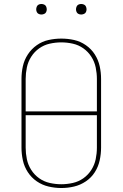

<svg xmlns="http://www.w3.org/2000/svg" viewBox="-20 -937 616 965"><path d="M288 8Q321 8 352.5 0.5Q384 -7 411.5 -25.5Q439 -44 456.5 -71.5Q474 -99 481 -131Q488 -163 488 -195V-540Q488 -573 481 -604.5Q474 -636 456.5 -663.5Q439 -691 411.5 -710Q384 -729 352.5 -736Q321 -743 288 -743Q256 -743 224 -736Q192 -729 165 -710Q138 -691 120 -663.5Q102 -636 95 -604.5Q88 -573 88 -540V-195Q88 -163 95 -131Q102 -99 120 -71.5Q138 -44 165 -25.5Q192 -7 224 0.5Q256 8 288 8ZM288 -11Q259 -11 230 -17.5Q201 -24 177 -41Q153 -58 137 -83Q121 -108 115 -137Q109 -166 109 -195V-358H467V-195Q467 -166 461 -137Q455 -108 439 -83Q423 -58 399 -41Q375 -24 346 -17.5Q317 -11 288 -11ZM467 -377H109V-540Q109 -569 115 -598Q121 -627 137 -652Q153 -677 177 -694Q201 -711 230 -717.5Q259 -724 288 -724Q317 -724 346 -717.5Q375 -711 399 -694Q423 -677 439 -652Q455 -627 461 -598Q467 -569 467 -540ZM388 -864Q395 -864 402 -867Q409 -870 412 -876.5Q415 -883 415 -890Q415 -897 412 -904Q409 -911 402 -914Q395 -917 388 -917Q381 -917 374.5 -914Q368 -911 365 -904Q362 -897 362 -890Q362 -883 365 -876.5Q368 -870 374.5 -867Q381 -864 388 -864ZM188 -864Q195 -864 202 -867Q209 -870 212 -876.5Q215 -883 215 -890Q215 -897 212 -904Q209 -911 202 -914Q195 -917 188 -917Q181 -917 174.5 -914Q168 -911 165 -904Q162 -897 162 -890Q162 -883 165 -876.5Q168 -870 174.5 -867Q181 -864 188 -864Z"/></svg>

Font: Iosevka Sparkle Thin
Style: Regular
Weight: 100
Designer: Belleve Invis
Foundry: Belleve Invis
Version: Version 4.5.0; ttfautohint (v1.8.3)